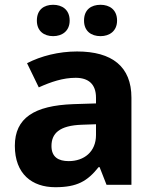

<svg xmlns="http://www.w3.org/2000/svg" viewBox="-20 -772 644 802"><path d="M134 -686C134 -642 164 -621 202 -621C239 -621 271 -642 271 -686C271 -732 239 -752 202 -752C164 -752 134 -732 134 -686ZM331 -686C331 -642 361 -621 400 -621C437 -621 469 -642 469 -686C469 -732 437 -752 400 -752C361 -752 331 -732 331 -686ZM302 -557C225 -557 151 -538 93 -508L142 -407C193 -430 243 -447 296 -447C349 -447 381 -421 381 -364V-340L286 -337C123 -331 42 -279 42 -163C42 -45 114 10 211 10C302 10 345 -15 392 -74H396L425 0H529V-364C529 -494 448 -557 302 -557ZM323 -251 381 -253V-208C381 -138 331 -99 267 -99C224 -99 195 -116 195 -162C195 -214 227 -248 323 -251Z"/></svg>

Font: Noto Sans Lisu
Style: Bold
Weight: 700
Designer: Monotype Design Team. David Williams.
Foundry: Monotype Imaging Inc.
Version: Version 2.102